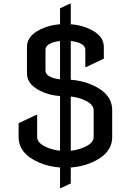

<svg xmlns="http://www.w3.org/2000/svg" viewBox="-20 -874 689 1012"><path d="M78.1 -224.6 170.9 -268.6H175.8V-151.4Q175.8 -117.2 234.9 -94.2Q263.7 -83 296.4 -79.6V-367.7Q251 -371.1 213.4 -385.7Q122.1 -421.9 122.1 -486.3V-627.4Q122.1 -692.4 213.4 -728Q251 -742.7 296.4 -746.1V-830.1L348.1 -854.5H353V-746.1Q398.4 -742.7 436 -728Q527.3 -692.4 527.3 -627.4V-564.9L434.6 -521H429.7V-610.4Q429.7 -634.8 399.4 -647Q378.9 -655.3 353 -657.7V-453.6Q410.2 -449.7 460.4 -428.7Q571.3 -382.3 571.3 -293.5V-151.4Q571.3 -63 460.4 -16.1Q410.6 4.9 353 8.8V92.8L301.3 117.2H296.4V8.8Q239.3 4.9 189 -16.1Q78.1 -62.5 78.1 -151.4ZM296.4 -456.1V-657.7Q270.5 -655.3 250 -647Q219.7 -634.3 219.7 -610.4V-503.4Q219.7 -479.5 250 -466.8Q270.5 -458.5 296.4 -456.1ZM353 -365.2V-79.6Q385.7 -83 414.6 -94.2Q473.6 -117.2 473.6 -151.4V-293.5Q473.6 -327.6 414.6 -350.6Q385.7 -361.8 353 -365.2Z"/></svg>

Font: Nova Flat
Style: Book
Weight: 400
Version: Version 2.000